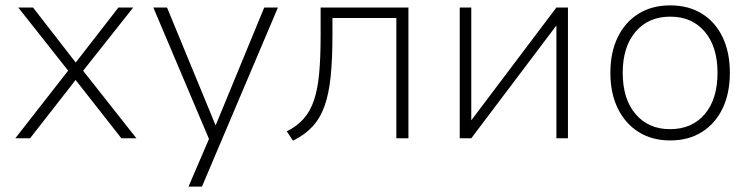

<svg xmlns="http://www.w3.org/2000/svg" viewBox="-20 -515 2801 715"><path d="M37 0 244 -265V-239L48 -487H103L266 -277H258L421 -487H476L282 -242V-261L488 0H432L257 -223H266L92 0Z M682 180 764 -11V16L551 -487H602L790 -31H776L964 -487H1015L732 180Z M1071 9 1048 -26Q1086 -45 1110.5 -72.5Q1135 -100 1149 -141Q1163 -182 1168.5 -241Q1174 -300 1174 -384V-487H1501V0H1456V-448H1218V-383Q1218 -296 1211.5 -231Q1205 -166 1188.5 -120Q1172 -74 1143 -43Q1114 -12 1071 9Z M1692 0V-487H1735V-47H1720L2052 -487H2095V0H2052V-440H2067L1735 0Z M2476 8Q2408 8 2358 -23.5Q2308 -55 2280.5 -111.5Q2253 -168 2253 -244Q2253 -320 2280.5 -376.5Q2308 -433 2358 -464Q2408 -495 2476 -495Q2544 -495 2594 -464Q2644 -433 2671 -376.5Q2698 -320 2698 -244Q2698 -168 2671 -111.5Q2644 -55 2594 -23.5Q2544 8 2476 8ZM2475 -34Q2557 -34 2604.5 -90Q2652 -146 2652 -244Q2652 -341 2604.5 -397Q2557 -453 2476 -453Q2395 -453 2347 -397Q2299 -341 2299 -244Q2299 -146 2347 -90Q2395 -34 2475 -34Z"/></svg>

Font: Nunito Sans 10pt ExtraLight
Style: Regular
Weight: 250
Designer: Vernon Adams
Foundry: Vernon Adams
Version: Version 3.101;gftools[0.9.27]